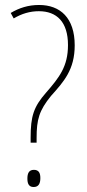

<svg xmlns="http://www.w3.org/2000/svg" viewBox="-20 -744 348 771"><path d="M103 -191V-171H127V-190C127 -264 137 -300 185 -359C236 -416 280 -464 280 -562C280 -672 222 -724 137 -724C93 -724 57 -712 23 -692L35 -670C67 -689 100 -699 136 -699C208 -699 253 -656 253 -563C253 -477 218 -433 165 -372C115 -315 103 -277 103 -191ZM90 -27C90 -8 95 7 115 7C135 7 142 -7 142 -29C142 -49 136 -62 116 -62C95 -62 90 -46 90 -27Z"/></svg>

Font: Noto Sans Arabic UI Cn Th
Style: Regular
Weight: 100
Width: 3
Designer: Monotype Design Team, Nadine Chahine and Nizar Qandah
Foundry: Monotype Imaging Inc.
Version: Version 2.010